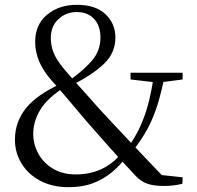

<svg xmlns="http://www.w3.org/2000/svg" viewBox="-20 -762 819 797"><path d="M265 15Q197 15 146.5 -12Q96 -39 69 -84Q42 -129 42 -182Q42 -256 88 -313Q134 -370 234 -415V-419L245 -398Q178 -356 148 -307.5Q118 -259 118 -207Q118 -162 139.5 -123.5Q161 -85 200.5 -61.5Q240 -38 294 -38Q354 -38 401 -60Q448 -82 485 -126L512 -110H504Q479 -76 445 -47.5Q411 -19 367 -2Q323 15 265 15ZM529 -133 504 -148H510Q542 -193 562.5 -238Q583 -283 596.5 -335Q610 -387 619 -454H665Q651 -383 634.5 -329.5Q618 -276 593.5 -229.5Q569 -183 529 -133ZM628 -420 522 -432V-460H738V-432L644 -420ZM660 10Q621 10 594 1.5Q567 -7 544 -31Q485 -94 435 -150Q385 -206 337 -261Q308 -296 286.5 -321Q265 -346 244 -371Q223 -396 195 -427Q158 -469 142 -508.5Q126 -548 126 -588Q126 -660 175.5 -701Q225 -742 299 -742Q377 -742 418 -703Q459 -664 459 -606Q459 -543 412.5 -498Q366 -453 283 -411V-406L272 -431Q329 -472 363 -512Q397 -552 397 -607Q397 -655 370.5 -683.5Q344 -712 298 -712Q254 -712 222.5 -682.5Q191 -653 191 -605Q191 -575 201 -547Q211 -519 243 -479Q266 -452 286.5 -428.5Q307 -405 330.5 -379.5Q354 -354 385 -318Q418 -282 449 -249Q480 -216 512.5 -181.5Q545 -147 582.5 -107.5Q620 -68 666 -20L617 -39L738 -26L737 1Q715 6 697 8Q679 10 660 10Z"/></svg>

Font: Noto Serif JP
Style: Regular
Weight: 400
Designer: Ryoko NISHIZUKA  (kana & ideographs); Frank Grießhammer (Latin, Greek & Cyrillic); Wenlong ZHANG  (bopomofo); Sandoll Co
Foundry: Adobe
Version: Version 2.003-H1;hotconv 1.1.1;makeotfexe 2.6.0